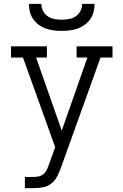

<svg xmlns="http://www.w3.org/2000/svg" viewBox="-20 -760 640 995"><path d="M109 215V157H155Q169 157 183 153.5Q197 150 207.5 140.5Q218 131 223.5 118Q229 105 234 92V91L266 3L99 -462H37V-520H223V-462H167L300 -83L433 -462H377V-520H563V-462H501L308 75L295 111Q287 133 276 154.5Q265 176 246 191Q227 206 203 210.5Q179 215 155 215ZM300 -600Q279 -600 258.5 -602.5Q238 -605 218 -612Q198 -619 181 -631.5Q164 -644 152 -661Q140 -678 135 -698.5Q130 -719 130 -740H194Q194 -721 203 -703.5Q212 -686 227.5 -675.5Q243 -665 262 -661.5Q281 -658 300 -658Q319 -658 338 -661.5Q357 -665 372.5 -675.5Q388 -686 397 -703.5Q406 -721 406 -740H470Q470 -719 465 -698.5Q460 -678 448 -661Q436 -644 419 -631.5Q402 -619 382 -612Q362 -605 341.5 -602.5Q321 -600 300 -600Z"/></svg>

Font: Iosevka Etoile Light
Style: Regular
Weight: 300
Designer: Belleve Invis
Foundry: Belleve Invis
Version: Version 25.0.1; ttfautohint (v1.8.4)